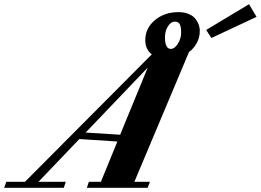

<svg xmlns="http://www.w3.org/2000/svg" viewBox="-89 -890 1236 910"><path d="M913.1 -710 888.2 -748 1091.3 -870.1 1127 -810.1ZM-69.3 0 -59.1 -28.3H29.3L630.4 -632.3Q599.6 -656.2 599.6 -700.2Q599.6 -756.3 645 -794.4Q690.4 -832.5 756.8 -832.5Q781.7 -832.5 800.8 -825.4Q819.8 -818.4 830.3 -808.3Q840.8 -798.3 847.4 -785.2Q854 -772 856 -762Q857.9 -752 857.9 -742.7Q857.9 -713.4 844.2 -687.3Q830.6 -661.1 806.6 -643.1L547.9 -28.3H621.6L610.8 0H322.8L332 -28.3H389.2L467.3 -219.2L287.1 -231L93.3 -28.3H222.7L213.4 0ZM720.7 -658.2Q738.3 -658.2 753.9 -682.6Q769.5 -707 769.5 -735.4Q769.5 -762.2 763.2 -774.9Q756.8 -787.6 739.3 -787.6Q721.2 -787.6 707 -765.4Q692.9 -743.2 692.9 -714.4Q692.9 -658.2 720.7 -658.2ZM316.9 -261.7 480.5 -251.5 611.3 -569.8Z"/></svg>

Font: Elstob 18pt ExtraBold
Style: Italic
Weight: 800
Italic angle: -20°
Designer: Peter S. Baker
Version: Version 1.015